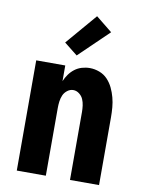

<svg xmlns="http://www.w3.org/2000/svg" viewBox="-86 -832 673 892"><g transform="rotate(10 250.0 -385.5)"><path d="M56 0V-520H193V-446Q200 -463 211 -478.5Q222 -494 237 -505.5Q252 -517 270.5 -522.5Q289 -528 308 -528Q331 -528 353.5 -519.5Q376 -511 392 -494Q408 -477 418 -456Q428 -435 434 -412.5Q440 -390 442 -366.5Q444 -343 444 -320V0H307V-320Q307 -335 305 -350.5Q303 -366 297 -380Q291 -394 278 -404Q265 -414 250 -414Q235 -414 222 -404Q209 -394 203 -380Q197 -366 195 -350.5Q193 -335 193 -320V0ZM237 -575 174 -625 299 -771 376 -709Z"/></g></svg>

Font: Iosevka Curly Heavy
Style: Regular
Weight: 900
Monospace: yes
Designer: Belleve Invis
Foundry: Belleve Invis
Version: Version 22.1.2; ttfautohint (v1.8.4)